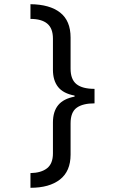

<svg xmlns="http://www.w3.org/2000/svg" viewBox="-20 -735 603 914"><path d="M125 -715Q217 -714 266.5 -675Q316 -636 316 -556V-408Q316 -357 344 -334.5Q372 -312 430 -312V-243Q374 -243 345 -222Q316 -201 316 -148V1Q316 80 265.5 119.5Q215 159 125 159V89Q176 88 204 66Q232 44 232 -5V-152Q232 -204 257 -234.5Q282 -265 335 -275V-280Q281 -290 256.5 -321Q232 -352 232 -403V-551Q232 -600 205 -622.5Q178 -645 125 -645Z"/></svg>

Font: Noto Sans Mono SemiCondensed
Style: Regular
Weight: 400
Width: 4
Designer: Monotype Design Team
Foundry: Monotype Imaging Inc.
Version: Version 2.014